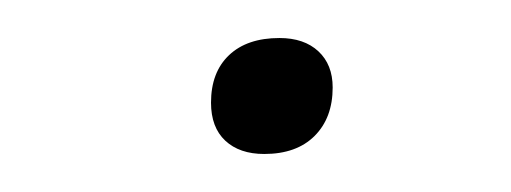

<svg xmlns="http://www.w3.org/2000/svg" viewBox="-20 -336 269 101"><path d="M119 -255Q106 -255 98.5 -262Q91 -269 91 -282Q91 -298 100.5 -307Q110 -316 127 -316Q140 -316 147.5 -309Q155 -302 155 -290Q155 -274 145.5 -264.5Q136 -255 119 -255Z"/></svg>

Font: Gantari ExtraLight
Style: Italic
Weight: 250
Italic angle: -10°
Designer: Anugrah Pasau
Foundry: Lafontype
Version: Version 1.000